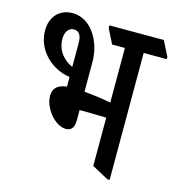

<svg xmlns="http://www.w3.org/2000/svg" viewBox="-98 -719 751 811"><g transform="rotate(15 277.5 -314.0)"><path d="M219 -154C249 -154 255 -178 255 -203V-246C259 -246 263 -246 266 -246C303 -246 343 -245 372 -244V-33L444 6H454V-549H555V-559L522 -624H284V-613L316 -549H372V-310C332 -318 291 -323 255 -326V-456C255 -549 200 -634 122 -634C62 -634 27 -591 27 -534C27 -447 98 -381 178 -370V-328C138 -323 119 -306 119 -272C119 -217 172 -154 219 -154ZM107 -519C107 -547 121 -569 144 -569C168 -569 178 -550 178 -519V-414C137 -432 107 -468 107 -519Z"/></g></svg>

Font: Noto Serif Devanagari ExtraCondensed Medium
Style: Regular
Weight: 500
Width: 2
Designer: Universal Thirst, Indian Type Foundry and the Monotype Design Team
Foundry: Monotype Imaging Inc.
Version: Version 2.004